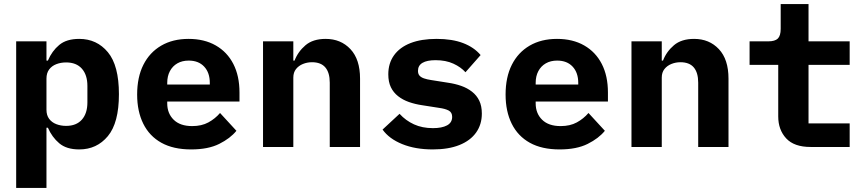

<svg xmlns="http://www.w3.org/2000/svg" viewBox="-20 -718 4240 938"><path d="M59 -516H207V-422H214Q234 -469 269.5 -498.5Q305 -528 367 -528Q453 -528 507 -463Q561 -398 561 -258Q561 -118 507 -53Q453 12 367 12Q305 12 269.5 -18Q234 -48 214 -94H207V200H59ZM303 -103Q353 -103 380 -133.5Q407 -164 407 -218V-298Q407 -352 380 -382.5Q353 -413 303 -413Q277 -413 255 -404.5Q233 -396 220 -378.5Q207 -361 207 -334V-182Q207 -155 220 -137.5Q233 -120 255 -111.5Q277 -103 303 -103Z M914 12Q827 12 768.5 -20.5Q710 -53 680 -113.5Q650 -174 650 -256Q650 -341 680.5 -401.5Q711 -462 767.5 -495Q824 -528 901 -528Q978 -528 1034 -496Q1090 -464 1120 -405.5Q1150 -347 1150 -266V-222H797V-213Q797 -164 828.5 -133Q860 -102 919 -102Q965 -102 998 -120Q1031 -138 1055 -166L1135 -79Q1105 -42 1051 -15Q997 12 914 12ZM902 -422Q870 -422 846.5 -408.5Q823 -395 810 -370.5Q797 -346 797 -313V-305H1005V-313Q1005 -363 977.5 -392.5Q950 -422 902 -422Z M1265 0V-516H1413V-422H1419Q1436 -466 1472.5 -497Q1509 -528 1571 -528Q1645 -528 1692 -478Q1739 -428 1739 -334V0H1591V-314Q1591 -363 1569.5 -388.5Q1548 -414 1504 -414Q1481 -414 1460 -405.5Q1439 -397 1426 -380.5Q1413 -364 1413 -339V0Z M2094 12Q2009 12 1945 -14Q1881 -40 1849 -85L1932 -162Q1962 -129 2002.5 -110.5Q2043 -92 2095 -92Q2139 -92 2164 -105.5Q2189 -119 2189 -147Q2189 -169 2172 -178Q2155 -187 2125 -191L2042 -204Q2008 -209 1978 -219.5Q1948 -230 1925 -248Q1902 -266 1889.5 -292Q1877 -318 1877 -355Q1877 -409 1905 -448Q1933 -487 1985.5 -507.5Q2038 -528 2113 -528Q2189 -528 2242.5 -507.5Q2296 -487 2328 -449L2254 -365Q2232 -390 2195 -407Q2158 -424 2108 -424Q2066 -424 2044 -411Q2022 -398 2022 -372Q2022 -357 2029.5 -348.5Q2037 -340 2051.5 -335Q2066 -330 2086 -327L2168 -314Q2203 -309 2233 -298.5Q2263 -288 2286 -270Q2309 -252 2321.5 -226Q2334 -200 2334 -163Q2334 -110 2306 -70.5Q2278 -31 2224.5 -9.5Q2171 12 2094 12Z M2714 12Q2627 12 2568.5 -20.5Q2510 -53 2480 -113.5Q2450 -174 2450 -256Q2450 -341 2480.5 -401.5Q2511 -462 2567.5 -495Q2624 -528 2701 -528Q2778 -528 2834 -496Q2890 -464 2920 -405.5Q2950 -347 2950 -266V-222H2597V-213Q2597 -164 2628.5 -133Q2660 -102 2719 -102Q2765 -102 2798 -120Q2831 -138 2855 -166L2935 -79Q2905 -42 2851 -15Q2797 12 2714 12ZM2702 -422Q2670 -422 2646.5 -408.5Q2623 -395 2610 -370.5Q2597 -346 2597 -313V-305H2805V-313Q2805 -363 2777.5 -392.5Q2750 -422 2702 -422Z M3065 0V-516H3213V-422H3219Q3236 -466 3272.5 -497Q3309 -528 3371 -528Q3445 -528 3492 -478Q3539 -428 3539 -334V0H3391V-314Q3391 -363 3369.5 -388.5Q3348 -414 3304 -414Q3281 -414 3260 -405.5Q3239 -397 3226 -380.5Q3213 -364 3213 -339V0Z M3940 0Q3859.6 0 3820.8 -42Q3782 -84 3782 -149V-401H3642V-516H3733Q3766 -516 3780 -529.6Q3794 -543.3 3794 -577V-698H3930V-516H4131V-401H3930V-115H4131V0Z"/></svg>

Font: Lilex
Style: Regular
Weight: 400
Monospace: yes
Designer: Mike Abbink, Paul van der Laan, Pieter van Rosmalen, Mikhael Khrustik
Foundry: Mikhael Khrustik
Version: Version 2.510